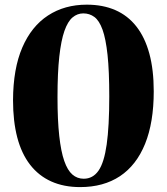

<svg xmlns="http://www.w3.org/2000/svg" viewBox="-20 -772 698 803"><path d="M315 10.5Q247 10.5 194.2 -13.2Q141.5 -37 105.8 -83.2Q70 -129.5 52.2 -197.2Q34.5 -265 34.5 -353Q35 -484.5 73.2 -573.2Q111.5 -662 180.8 -707.2Q250 -752.5 343 -752.5Q410 -752.5 462.2 -729.8Q514.5 -707 550.2 -661.5Q586 -616 604.5 -548.2Q623 -480.5 623 -390Q623 -260 586.8 -170.5Q550.5 -81 481.8 -35.2Q413 10.5 315 10.5ZM330 -24.5Q368.5 -24.5 392 -58.2Q415.5 -92 426.2 -167.8Q437 -243.5 437 -369Q437 -474.5 429.8 -542.2Q422.5 -610 408.8 -648Q395 -686 374.8 -701Q354.5 -716 328.5 -716Q303.5 -716 283.5 -699.2Q263.5 -682.5 249.5 -642.8Q235.5 -603 228 -535.2Q220.5 -467.5 220.5 -365.5Q220.5 -269.5 227.8 -203.8Q235 -138 248.8 -98.8Q262.5 -59.5 282.8 -42Q303 -24.5 330 -24.5Z"/></svg>

Font: Merriweather 120pt ExtraBold
Style: Regular
Weight: 800
Version: Version 2.100